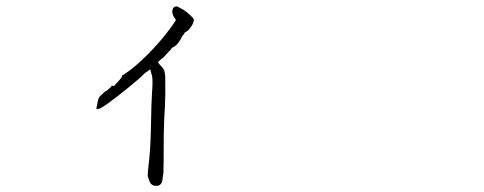

<svg xmlns="http://www.w3.org/2000/svg" viewBox="-20 -574 1540 611"><path d="M327.1 -292 334 -297.9 335 -301.8 337.9 -300.8H339.8H343.8Q345.7 -303.7 349.6 -307.6Q368.2 -327.1 369.1 -333V-335H371.1Q394.5 -350.6 401.4 -356.4Q469.7 -413.1 524.4 -487.3Q535.2 -502 540 -510.7Q520.5 -535.2 533.2 -550.8Q533.2 -550.8 534.7 -551.8Q536.1 -552.7 538.6 -553.2Q541 -553.7 543 -553.7Q565.4 -543.9 580.1 -530.3Q595.7 -516.6 596.7 -512.7Q597.7 -504.9 590.8 -493.2Q581.1 -477.5 572.3 -472.7H571.3Q568.4 -471.7 565.4 -465.8Q561.5 -460 558.6 -457L557.6 -455.1Q556.6 -451.2 553.7 -447.3Q543.9 -430.7 533.2 -424.8Q528.3 -422.9 526.4 -420.9Q524.4 -417 521.5 -414.1Q518.6 -412.1 508.8 -400.4Q502 -392.6 498 -389.6Q494.1 -387.7 482.4 -376Q487.3 -369.1 491.2 -365.2Q497.1 -359.4 500.5 -354Q503.9 -348.6 503.9 -344.7Q505.9 -335 505.9 -327.1V-316.4Q506.8 -276.4 504.9 -234.4Q501 -179.7 501 -120.1Q501 -45.9 500 -24.4Q498 -12.7 497.1 -2Q494.1 17.6 477.5 17.6Q461.9 17.6 456.1 3.9Q451.2 -7.8 450.2 -15.6Q450.2 -27.3 452.1 -42Q459 -97.7 460 -155.8Q460.9 -213.9 461.9 -239.3Q462.9 -264.6 463.9 -280.3Q466.8 -317.4 463.9 -332Q460.9 -343.8 458 -353.5Q449.2 -346.7 440.4 -340.8Q425.8 -325.2 385.7 -293Q304.7 -227.5 293 -227.5H290H286.1L287.1 -231.4Q288.1 -234.4 289.1 -240.2Q292 -261.7 297.9 -267.6L309.6 -278.3Q312.5 -282.2 322.3 -287.1Q325.2 -290 327.1 -292Z"/></svg>

Font: ToneOZ-YinPZ-Tsuipita-TC
Style: Regular
Weight: 400
Designer: ÂÆ£ÂøóÂáåJeffrey Xuan(jeffreyx@gmail.com, ToneOZ.com) ÈòøÂù§(cjkFonts)
Foundry: ToneOZ
Version: Version 0.24071